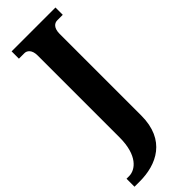

<svg xmlns="http://www.w3.org/2000/svg" viewBox="-329 -739 1003 1003"><g transform="rotate(-45 172.5 -237.0)"><path d="M-20 240H19C143 240 268 183 268 2V-601C268 -645 289 -660 309 -660H350V-714H26V-660H67C85 -660 107 -645 107 -603V3C107 135 46 181 -1 181H-20Z"/></g></svg>

Font: Noto Serif Sinhala Condensed ExtraBold
Style: Regular
Weight: 800
Width: 3
Designer: Jelle Bosma - Monotype Design Team
Foundry: Monotype Imaging Inc.
Version: Version 2.007